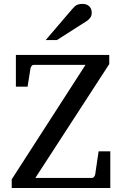

<svg xmlns="http://www.w3.org/2000/svg" viewBox="-20 -948 615 968"><path d="M39.1 0V-43.9L411.1 -621.1H150.9Q144 -621.1 139.9 -616.2Q135.7 -611.3 133.8 -604L119.1 -511.2H60.1V-670.9H530.8V-625L158.2 -50.8H442.9Q449.7 -50.8 454.1 -56.2Q458.5 -61.5 460 -68.8L477.1 -185.1H536.1V0ZM442.4 -883.3Q442.4 -869.6 435.8 -859.9Q429.2 -850.1 419.4 -843.3L267.1 -746.1H210.4L343.3 -901.4Q349.1 -907.7 354 -912.8Q358.9 -918 364.7 -921.4Q370.6 -924.8 378.2 -926.5Q385.7 -928.2 396.5 -928.2Q409.7 -928.2 418.5 -924.1Q427.2 -919.9 432.6 -913.6Q438 -907.2 440.2 -899.2Q442.4 -891.1 442.4 -883.3Z"/></svg>

Font: Charis SIL Eur
Style: Regular
Weight: 400
Foundry: SIL International
Version: Version 5.000